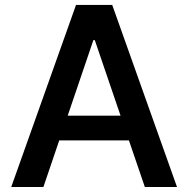

<svg xmlns="http://www.w3.org/2000/svg" viewBox="-20 -747 752 767"><path d="M153.4 0 216.6 -186.1H495L558.6 0H687.1L428.3 -727.3H283.7L24.9 0ZM250.4 -284.8 353 -586.6H358.7L461.6 -284.8Z"/></svg>

Font: Magic Ui Pro Semi Bold
Style: Regular
Weight: 600
Designer: Stefan Endress, Andreas Faust
Version: Version 1.000;FEAKit 1.0